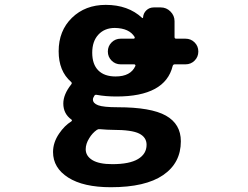

<svg xmlns="http://www.w3.org/2000/svg" viewBox="-20 -577 1040 804"><path d="M485.4 -307.6Q462.9 -307.6 447.3 -323.2Q431.6 -338.9 431.6 -361.3Q431.6 -383.8 447.3 -399.4Q462.9 -415 485.4 -415H540Q542 -415 543.5 -417Q544.9 -418.9 543.9 -421.9Q521.5 -459 460.9 -460Q418 -460 392.1 -432.1Q366.2 -404.3 366.2 -356.4Q366.2 -307.6 391.6 -282.2Q417 -256.8 463.9 -256.8Q527.3 -256.8 546.9 -300.8Q547.9 -302.7 546.4 -305.2Q544.9 -307.6 542 -307.6ZM593.8 29.3Q593.8 -2 563 -17.6Q532.2 -33.2 454.1 -33.2Q431.6 -33.2 398.4 -36.1Q391.6 -37.1 385.7 -33.2Q366.2 -19.5 353.5 2Q338.9 25.4 338.9 47.9Q338.9 76.2 366.7 93.3Q394.5 110.4 450.2 110.4Q522.5 110.4 558.1 88.9Q593.8 67.4 593.8 29.3ZM575.2 -502Q576.2 -501 577.6 -501.5Q579.1 -502 579.1 -503.9Q580.1 -521.5 592.8 -533.7Q605.5 -545.9 624 -545.9H653.3Q676.8 -545.9 693.8 -528.8Q710.9 -511.7 710.9 -488.3V-421.9Q710.9 -415 717.8 -415H756.8Q779.3 -415 794.9 -399.4Q810.5 -383.8 810.5 -361.3Q810.5 -338.9 794.9 -323.2Q779.3 -307.6 756.8 -307.6H711.9Q705.1 -307.6 703.1 -300.8Q671.9 -172.9 467.8 -172.9Q422.9 -172.9 385.7 -179.7Q377.9 -181.6 375 -175.8Q369.1 -167 369.1 -160.2Q369.1 -144.5 391.1 -136.2Q413.1 -127.9 472.7 -127.9Q612.3 -127.9 674.8 -92.8Q737.3 -57.6 737.3 14.6Q737.3 105.5 663.1 156.2Q588.9 207 444.3 207Q329.1 207 265.6 166.5Q202.1 126 202.1 59.6Q202.1 19.5 227.5 -17.6Q250 -50.8 278.3 -68.4Q281.2 -70.3 281.2 -72.8Q281.2 -75.2 279.3 -76.2Q245.1 -100.6 245.1 -143.6Q245.1 -181.6 278.3 -223.6Q283.2 -229.5 277.3 -234.4Q225.6 -279.3 225.6 -362.3Q225.6 -448.2 281.2 -502.4Q336.9 -556.6 422.9 -556.6Q516.6 -556.6 575.2 -502Z"/></svg>

Font: Gen Jyuu Gothic Monospace Bold
Style: Bold
Weight: 700
Designer: [Source Han Sans]
Ryoko NISHIZUKA  (kana & ideographs); Paul D. Hunt (Latin, Greek & Cyrillic); Wenlong ZHANG  (bopomofo
Version: Version 1.002.20150607